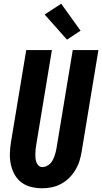

<svg xmlns="http://www.w3.org/2000/svg" viewBox="-20 -1004 549 1032"><path d="M207 8Q177 8 148 1Q119 -6 96 -23Q73 -40 59 -65Q45 -90 38.5 -119Q32 -148 33 -178.5Q34 -209 39 -240L121 -735H259L174 -221Q172 -209 171 -197.5Q170 -186 170 -174.5Q170 -163 171 -152Q172 -141 176 -131Q180 -121 188 -113.5Q196 -106 208 -106Q219 -106 230 -111Q241 -116 249.5 -124.5Q258 -133 263.5 -143.5Q269 -154 273 -165Q277 -176 279.5 -187Q282 -198 284 -209L371 -735H509L419 -190Q415 -165 407.5 -140Q400 -115 386 -91.5Q372 -68 352.5 -48.5Q333 -29 309 -16Q285 -3 259 2.5Q233 8 207 8ZM340 -791 220 -926 309 -984 413 -839Z"/></svg>

Font: Iosevka Heavy
Style: Italic
Weight: 900
Italic angle: -9°
Monospace: yes
Designer: Belleve Invis
Foundry: Belleve Invis
Version: Version 32.5.0; ttfautohint (v1.8.4)